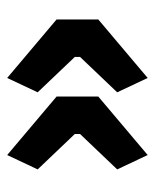

<svg xmlns="http://www.w3.org/2000/svg" viewBox="33 -548 441 548"><g transform="rotate(-90 254.0 -273.5)"><path d="M45 -160 146 -266V-281L45 -387L86 -474L253 -333V-214L86 -73ZM265 -160 366 -266V-281L265 -387L306 -474L473 -333V-214L306 -73Z"/></g></svg>

Font: IBM Plex Sans Condensed
Style: Bold
Weight: 700
Width: 3
Designer: Mike Abbink, Paul van der Laan, Pieter van Rosmalen
Foundry: Bold Monday
Version: Version 3.201